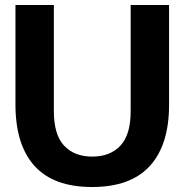

<svg xmlns="http://www.w3.org/2000/svg" viewBox="-20 -740 740 770"><path d="M349 10Q195 10 118.5 -74.5Q42 -159 42 -321V-720H196V-294Q196 -200 237 -156Q278 -112 350 -112Q422 -112 463 -156Q504 -200 504 -293V-720H658V-319Q658 -159 581 -74.5Q504 10 349 10Z"/></svg>

Font: Instrument Sans
Style: Bold
Weight: 700
Designer: Rodrigo Fuenzalida
Foundry: fragTYPE
Version: Version 1.000; ttfautohint (v1.8.4.7-5d5b);gftools[0.9.28]